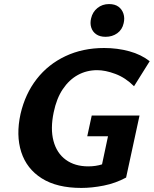

<svg xmlns="http://www.w3.org/2000/svg" viewBox="-20 -909 756 944"><path d="M380 15Q260 15 185.5 -32Q111 -79 84.5 -161.5Q58 -244 81 -349Q104 -448 160.5 -520.5Q217 -593 302 -633Q387 -673 492 -673Q557 -673 615.5 -657Q674 -641 716 -608L639 -485Q597 -527 547.5 -545.5Q498 -564 458 -564Q406 -564 363 -540.5Q320 -517 289 -471Q258 -425 244 -357Q227 -276 243 -216Q259 -156 303.5 -123.5Q348 -91 414 -91Q451 -91 482 -101Q513 -111 543 -130L473 -60L511 -239H409L431 -341H666L600 -36Q548 -8 490 3.5Q432 15 380 15ZM499 -728Q471 -728 453 -740.5Q435 -753 428.5 -774Q422 -795 428 -819Q435 -850 459 -869.5Q483 -889 516 -889Q545 -889 562.5 -876Q580 -863 587 -841.5Q594 -820 588 -795Q581 -763 556.5 -745.5Q532 -728 499 -728Z"/></svg>

Font: Ysabeau Office ExtraBold
Style: Italic
Weight: 800
Italic angle: -12°
Designer: Christian Thalmann (Catharsis Fonts)
Version: Version 2.001;gftools[0.9.30]; featfreeze: tnum,lnum,ss02